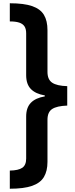

<svg xmlns="http://www.w3.org/2000/svg" viewBox="-20 -886 457 1174"><path d="M40 -866Q127 -866 177.1 -848.5Q227.2 -831 248.8 -794.8Q270.3 -758.6 270.3 -701.5V-446.5Q270.3 -399.5 299.1 -380.3Q327.8 -361 391.1 -359.2V-240.4Q327.8 -238.2 299.1 -219.5Q270.3 -200.9 270.3 -153.5V103.9Q270.3 159.9 248.4 196.5Q226.4 233 176.1 250.5Q125.8 268 40 268V157Q92.6 156.2 116.3 139.9Q140 123.5 140 83.7V-173.8Q140 -228.1 168.8 -257.6Q197.7 -287.2 253.9 -296.6V-302.6Q197.7 -312 168.8 -341.6Q140 -371.2 140 -426.2V-682.1Q140 -709 129.8 -724.7Q119.5 -740.4 97.8 -747.7Q76 -755 40 -755Z"/></svg>

Font: Noto Sans Telugu UI
Style: Regular
Weight: 400
Designer: Jelle Bosma - Monotype Design Team
Foundry: Monotype Imaging Inc.
Version: Version 2.006